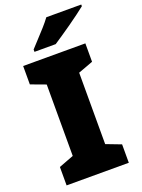

<svg xmlns="http://www.w3.org/2000/svg" viewBox="-170 -1003 800 1079"><g transform="rotate(-20 229.5 -463.5)"><path d="M406 0H34V-110L123 -144V-571L34 -604V-714H406V-604L317 -571V-144L406 -110ZM459 -917Q441 -903 414 -882.5Q387 -862 356 -840.5Q325 -819 296.5 -799.5Q268 -780 248 -767H121V-781Q138 -800 162 -825.5Q186 -851 210 -878Q234 -905 250 -927H459Z"/></g></svg>

Font: Noto Sans Ethiopic Black
Style: Regular
Weight: 900
Designer: Monotype Design Team
Foundry: Monotype Imaging Inc.
Version: Version 2.102; ttfautohint (v1.8.4.7-5d5b)